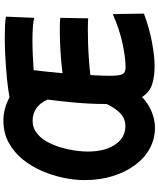

<svg xmlns="http://www.w3.org/2000/svg" viewBox="79 -932 932 1130"><g transform="rotate(-90 545.0 -367.0)"><path d="M358 79Q292 79 235.5 48Q179 17 137.5 -39.5Q96 -96 73 -171.5Q50 -247 50 -337Q50 -394 63.5 -459Q77 -524 104 -586.5Q131 -649 173 -700.5Q215 -752 271.5 -782.5Q328 -813 401 -813Q470 -813 537 -777Q586 -786 647.5 -792Q709 -798 772 -801.5Q835 -805 889 -805Q927 -805 959 -803.5Q991 -802 1012 -798L1005 -631Q986 -637 951 -639.5Q916 -642 872 -642Q831 -642 786 -640Q741 -638 697 -635Q692 -594 687.5 -551Q683 -508 679 -465Q740 -473 808.5 -477Q877 -481 930 -481Q954 -481 973 -480.5Q992 -480 1005 -478L1002 -314Q992 -315 974.5 -315.5Q957 -316 934 -316Q898 -316 851.5 -314.5Q805 -313 757 -309.5Q709 -306 668 -301Q666 -264 665 -235Q664 -206 664 -191Q664 -130 673.5 -112Q683 -94 713 -94Q768 -94 850 -111Q932 -128 1027 -169L1030 14Q942 47 858.5 62Q775 77 723 77Q658 77 612.5 62Q567 47 539 3Q501 39 454 59Q407 79 358 79ZM368 -95Q413 -95 445 -127Q477 -159 498 -206V-216Q498 -299 506 -388.5Q514 -478 524 -553Q506 -595 474 -618Q442 -641 400 -641Q359 -641 328.5 -618Q298 -595 277 -558Q256 -521 243 -477.5Q230 -434 224 -392Q218 -350 218 -318Q218 -216 259 -155.5Q300 -95 368 -95Z"/></g></svg>

Font: Mochiy Pop One
Style: Regular
Weight: 400
Designer: FONTDASU
Foundry: FONTDASU / Google Inc. / Adobe
Version: Version 2.000